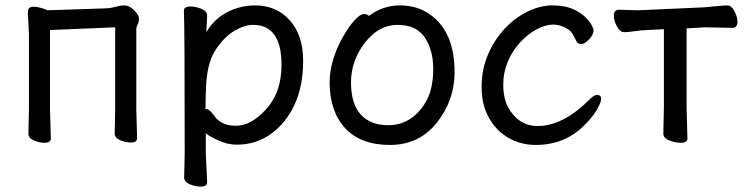

<svg xmlns="http://www.w3.org/2000/svg" viewBox="-20 -512 2756 710"><path d="M145 16Q126 16 105.5 7.5Q85 -1 85 -18L87 -106V-386L83 -465Q83 -475 87 -481Q91 -487 106 -487Q118 -487 138 -481L157 -474L369 -481Q391 -482 408 -487Q425 -492 441 -492Q458 -492 476 -474Q494 -456 494 -443Q494 -431 489 -421.5Q484 -412 484 -402V-107L487 -1Q487 15 464 15Q445 15 424.5 6.5Q404 -2 404 -19L406 -107V-411L165 -401V-106L168 0Q168 16 145 16Z M853 -47Q909 -47 965 -109Q1021 -171 1021 -272Q1021 -420 916 -420Q884 -420 847.5 -398.5Q811 -377 780 -332Q749 -287 743 -209Q740 -167 740 -111L739 -110Q739 -109 741 -109Q755 -109 772 -84Q797 -47 853 -47ZM722 178Q703 178 682 169.5Q661 161 661 144L663 55Q663 -421 660 -472Q660 -488 684 -488Q703 -488 724.5 -479.5Q746 -471 746 -454L743 -393Q772 -442 820 -467Q868 -492 924 -492Q1002 -492 1051.5 -437Q1101 -382 1101 -287Q1101 -193 1069 -124.5Q1037 -56 981.5 -16.5Q926 23 856 23Q820 23 783.5 5.5Q747 -12 741 -20V56L746 162Q746 178 722 178Z M1416 -49Q1463 -49 1500 -74.5Q1537 -100 1559.5 -144.5Q1582 -189 1582 -258Q1582 -326 1551 -373Q1520 -420 1450 -420Q1380 -420 1329 -353.5Q1278 -287 1278 -208Q1278 -128 1314 -88.5Q1350 -49 1416 -49ZM1422 24Q1313 24 1256 -38.5Q1199 -101 1199 -207Q1199 -289 1249 -377Q1270 -414 1291 -437Q1312 -460 1326 -460Q1339 -460 1344 -453Q1396 -492 1458 -492Q1520 -492 1565 -462Q1661 -399 1661 -245Q1661 -141 1595.5 -58.5Q1530 24 1422 24Z M1961 24Q1907 24 1861.5 -1.5Q1816 -27 1788.5 -75.5Q1761 -124 1761 -190Q1761 -255 1784 -309Q1807 -363 1844.5 -404Q1882 -445 1929.5 -468.5Q1977 -492 2022 -492Q2066 -492 2095 -480Q2124 -468 2141.5 -451.5Q2159 -435 2167 -420.5Q2175 -406 2175 -401Q2175 -383 2158 -366Q2141 -349 2130 -349Q2118 -349 2113 -357Q2106 -371 2099 -383.5Q2092 -396 2083 -402Q2055 -421 2026 -421Q1997 -421 1964.5 -403.5Q1932 -386 1904 -356Q1841 -286 1841 -199Q1841 -149 1859 -115Q1898 -46 1968 -46Q2062 -46 2160 -144Q2177 -161 2188 -161Q2203 -161 2203 -146Q2203 -135 2188.5 -108.5Q2174 -82 2144 -52Q2071 24 1961 24Z M2498 16Q2478 16 2455.5 7.5Q2433 -1 2433 -18L2435 -115V-404L2373 -401Q2350 -400 2325.5 -396.5Q2301 -393 2289 -393Q2273 -393 2261.5 -414Q2250 -435 2250 -454Q2250 -476 2269 -476L2341 -474L2585 -485Q2609 -487 2633.5 -489.5Q2658 -492 2670 -492Q2685 -492 2696 -470.5Q2707 -449 2707 -432Q2707 -409 2689 -409L2586 -411L2519 -407V-115L2522 0Q2522 16 2498 16Z"/></svg>

Font: LXGW WenKai Medium
Style: Regular
Weight: 500
Designer: LXGW / Fontworks Inc.
Foundry: LXGW / Fontworks Inc.
Version: Version 1.501; October 10, 2024